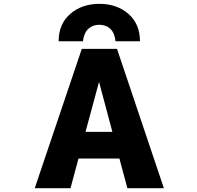

<svg xmlns="http://www.w3.org/2000/svg" viewBox="-20 -990 1040 1012"><path d="M430.7 -294.9H572.3L502 -558.6ZM411.1 -732.4H596.7L843.8 2H651.4L609.4 -154.3H393.6L351.6 2H163.1ZM717.8 -772.5H588.9Q584 -817.4 561 -838.4Q538.1 -859.4 503.4 -859.4Q468.8 -859.4 445.8 -838.4Q422.9 -817.4 417 -772.5H289.1Q289.1 -863.3 350.1 -916.5Q411.1 -969.7 503.9 -969.7Q596.7 -969.7 657.2 -916.5Q717.8 -863.3 717.8 -772.5Z"/></svg>

Font: Gen Shin Gothic Monospace Heavy
Style: Bold
Weight: 800
Designer: [Source Han Sans]
Ryoko NISHIZUKA  (kana & ideographs); Paul D. Hunt (Latin, Greek & Cyrillic); Wenlong ZHANG  (bopomofo
Version: Version 1.002.20150607